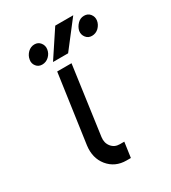

<svg xmlns="http://www.w3.org/2000/svg" viewBox="-169 -771 766 859"><g transform="rotate(-30 214.0 -341.0)"><path d="M159 -500 109 -147Q101 -85 135 -43Q170 0 229 0H251L262 -78H239Q212 -78 196 -98Q180 -118 184 -147L233 -500ZM164 -546H242L347 -682H254ZM131 -656Q112 -656 97 -642Q82 -627 79 -608Q75 -589 87 -574Q98 -560 117 -560Q137 -560 152 -574Q167 -588 170 -608Q173 -627 161 -642Q150 -656 131 -656ZM387 -656Q368 -656 354 -642Q339 -627 335 -608Q332 -589 344 -574Q355 -560 374 -560Q394 -560 409 -574Q424 -589 427 -608Q430 -627 418 -642Q407 -656 387 -656Z"/></g></svg>

Font: Unageo
Style: Regular-Italic
Weight: 400
Designer: Richard Sepsi
Foundry: Richard Sepsi
Version: Version 2.000